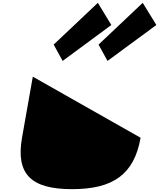

<svg xmlns="http://www.w3.org/2000/svg" viewBox="-20 -1310 1121 1352"><path d="M358 -996 421 -881 764 -1134 669 -1290ZM674 -996 737 -881 1081 -1134 985 -1290ZM211 -770 970 -340C925 -82 776 22 488 22C200 22 90 -82 135 -340Z"/></svg>

Font: Hussar Dziwak
Style: Kur
Weight: 400
Version: Version 1.022